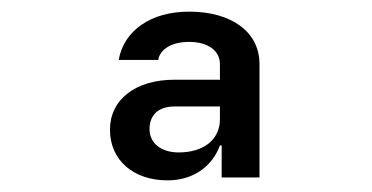

<svg xmlns="http://www.w3.org/2000/svg" viewBox="-20 -760 640 330"><path d="M268 -450C310 -450 344 -472 358 -510H361V-455H426V-650C426 -705 378 -740 305 -740C240 -740 193 -708 184 -657H252C255 -676 276 -688 305 -688C337 -688 358 -673 358 -650V-623H280C213 -623 169 -589 169 -537C169 -485 209 -450 268 -450ZM287 -498C257 -498 237 -514 237 -538C237 -563 253 -577 280 -577H358V-555C358 -520 330 -498 287 -498Z"/></svg>

Font: JetBrains Mono
Style: Bold
Weight: 558
Monospace: yes
Designer: Philipp Nurullin, Konstantin Bulenkov
Foundry: JetBrains
Version: Version 2.305